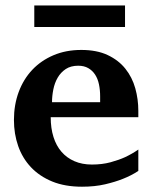

<svg xmlns="http://www.w3.org/2000/svg" viewBox="-20 -687 569 719"><path d="M355 -326.2Q355 -350.1 350.6 -371.1Q346.2 -392.1 336.2 -407.5Q326.2 -422.9 310.5 -431.9Q294.9 -440.9 272.9 -440.9Q245.1 -440.9 226.3 -428.5Q207.5 -416 196 -396.2Q184.6 -376.5 179.7 -352.1Q174.8 -327.6 174.8 -304.2H355ZM498 -46.9Q472.2 -29.8 439.9 -17.1Q412.1 -5.9 373.5 3.2Q335 12.2 287.1 12.2Q223.1 12.2 175.5 -7.3Q127.9 -26.9 95.9 -60.8Q64 -94.7 48.1 -140.1Q32.2 -185.5 32.2 -237.8Q32.2 -294.4 50 -342.5Q67.9 -390.6 100.8 -425.5Q133.8 -460.4 180.4 -480.2Q227.1 -500 284.2 -500Q342.8 -500 383.5 -480.7Q424.3 -461.4 449.7 -429.4Q475.1 -397.5 486.6 -356.4Q498 -315.4 498 -272V-248H169.9Q169.9 -207 180.2 -174.3Q190.4 -141.6 210.2 -118.7Q230 -95.7 258.8 -83.3Q287.6 -70.8 324.2 -70.8Q362.3 -70.8 393.8 -79.3Q425.3 -87.9 448.7 -98.6Q475.6 -111.3 498 -127ZM108.4 -585.9V-666.5H448.2V-585.9Z"/></svg>

Font: Charis SIL Eur
Style: Bold
Weight: 700
Foundry: SIL International
Version: Version 5.000